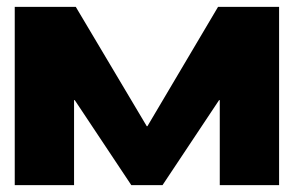

<svg xmlns="http://www.w3.org/2000/svg" viewBox="-20 -540 857 560"><path d="M408 -172H410L616 -520H794V0H621V-248H619L454 0H363L198 -248H196V0H23V-520H201Z"/></svg>

Font: Non Bureau Extended
Style: Bold
Weight: 700
Width: 7
Designer: Jona Saucedo
Foundry: Non Foundry
Version: Version 1.000; ttfautohint (v1.8.4)